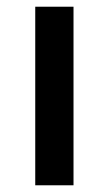

<svg xmlns="http://www.w3.org/2000/svg" viewBox="-20 -552 324 572"><path d="M85 -532H199V0H85Z"/></svg>

Font: Montserrat-Arabic
Style: Regular
Weight: 400
Designer: Mohamed Gaber
Foundry: Kief Type Foundry
Version: Version 5.008;PS 005.008;hotconv 1.0.88;makeotf.lib2.5.64775